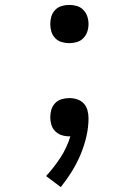

<svg xmlns="http://www.w3.org/2000/svg" viewBox="-20 -548 565 783"><path d="M228 215 168 170Q201 134 227 94Q253 54 267 8H262Q246 8 231 3Q216 -2 205 -13Q194 -24 189.5 -39Q185 -54 185 -70Q185 -86 189.5 -101Q194 -116 205 -127.5Q216 -139 231.5 -143.5Q247 -148 263 -148Q279 -148 294.5 -143Q310 -138 321 -126.5Q332 -115 336.5 -99Q341 -83 341 -66Q341 -28 332 10Q323 48 308 83.5Q293 119 272.5 152Q252 185 228 215ZM263 -372Q247 -372 231.5 -376.5Q216 -381 205 -392.5Q194 -404 189.5 -419Q185 -434 185 -450Q185 -466 189.5 -481Q194 -496 205 -507.5Q216 -519 231.5 -523.5Q247 -528 263 -528Q278 -528 293.5 -523.5Q309 -519 320 -507.5Q331 -496 336 -481Q341 -466 341 -450Q341 -434 336 -419Q331 -404 320 -392.5Q309 -381 293.5 -376.5Q278 -372 263 -372Z"/></svg>

Font: Iosevka Pride
Style: Regular
Weight: 400
Monospace: yes
Designer: Belleve Invis
Foundry: Belleve Invis
Version: Version 30.3.1; ttfautohint (v1.8.4)